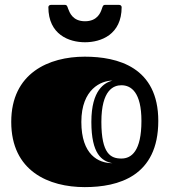

<svg xmlns="http://www.w3.org/2000/svg" viewBox="-20 -749 694 786"><path d="M327 17C464 17 628 -27 628 -254C628 -474 462 -517 327 -517C180 -517 26 -450 26 -250C26 -48 180 17 327 17ZM477 -100C434 -100 395 -118 395 -250C395 -382 446 -400 477 -400C517 -400 559 -371 559 -254C559 -130 518 -100 477 -100ZM440 -81C383 -81 313 -115 313 -250C313 -385 395 -419 440 -419C409 -411 354 -382 354 -250C354 -118 397 -89 440 -81ZM328 -662C277 -662 265 -698 259 -713C256 -721 255 -729 246 -729H188C181 -729 178 -723 178 -720C178 -607 263 -576 328 -576C393 -576 478 -607 478 -720C478 -723 475 -729 468 -729H410C401 -729 400 -721 397 -713C392 -698 379 -662 328 -662Z"/></svg>

Font: Fascinate Inline
Style: Regular
Weight: 900
Designer: Astigmatic (AOETI)
Foundry: Astigmatic (AOETI)
Version: Version 1.000